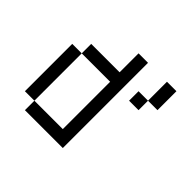

<svg xmlns="http://www.w3.org/2000/svg" viewBox="-135 -729 896 896"><g transform="rotate(45 312.5 -281.0)"><path d="M62.5 -375H125V-62.5H62.5ZM312.5 -562.5H375V0H125V-62.5H312.5V-375H125V-437.5H312.5ZM437.5 -437.5H500V-375H437.5ZM500 -562.5H562.5V-437.5H500Z"/></g></svg>

Font: Pixel Operator
Style: Regular
Weight: 400
Designer: Jayvee Enaguas (HarvettFox96)
Version: 2016.04.25